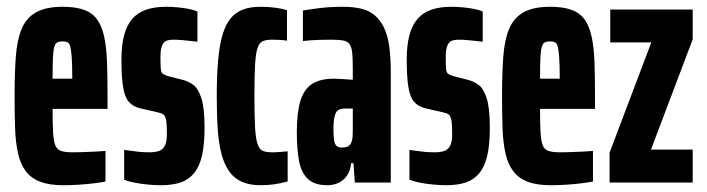

<svg xmlns="http://www.w3.org/2000/svg" viewBox="-20 -538 2085 566"><path d="M167 8Q125 8 98 -2.5Q71 -13 55.5 -34Q40 -55 33 -86.5Q26 -118 24.5 -160Q23 -202 23 -254Q23 -320 26.5 -369.5Q30 -419 43.5 -452Q57 -485 86 -501.5Q115 -518 165 -518Q204 -518 229 -508.5Q254 -499 267.5 -479Q281 -459 287.5 -428Q294 -397 295.5 -354Q297 -311 297 -254V-217H135Q135 -173 136.5 -147.5Q138 -122 143 -109.5Q148 -97 160 -93Q172 -89 194 -89Q203 -89 221 -89.5Q239 -90 259 -91Q279 -92 291 -93V-3Q277 0 256 2.5Q235 5 212 6.5Q189 8 167 8ZM193 -286V-310Q193 -346 191.5 -367.5Q190 -389 187.5 -399.5Q185 -410 179.5 -413Q174 -416 164 -416Q155 -416 149 -413Q143 -410 140 -399.5Q137 -389 136 -367Q135 -345 135 -306H213Z M454 8Q436 8 415.5 6Q395 4 377 0.5Q359 -3 346 -8V-96Q352 -95 361.5 -94Q371 -93 381.5 -91.5Q392 -90 402 -89.5Q412 -89 420 -89Q436 -89 447.5 -92.5Q459 -96 465.5 -107.5Q472 -119 472 -143Q472 -172 469.5 -184.5Q467 -197 461 -201Q455 -205 444 -207L392 -219Q372 -224 360 -237.5Q348 -251 343 -280.5Q338 -310 338 -363Q338 -405 346 -434.5Q354 -464 370 -482.5Q386 -501 411 -509.5Q436 -518 469 -518Q485 -518 502 -516.5Q519 -515 535 -512Q551 -509 562 -504V-415Q553 -416 540 -417.5Q527 -419 514.5 -420Q502 -421 492 -421Q477 -421 469 -417Q461 -413 457 -401.5Q453 -390 453 -371Q453 -346 454 -335Q455 -324 460 -320.5Q465 -317 474 -314L517 -303Q534 -299 549 -288.5Q564 -278 573.5 -249Q583 -220 583 -161Q583 -112 575.5 -79.5Q568 -47 552 -27.5Q536 -8 512 0Q488 8 454 8Z M748 8Q717 8 694.5 -1.5Q672 -11 657 -31Q642 -51 633.5 -82Q625 -113 622 -155.5Q619 -198 619 -254Q619 -316 623 -360.5Q627 -405 636 -435.5Q645 -466 660 -484Q675 -502 696.5 -510Q718 -518 748 -518Q770 -518 790 -515.5Q810 -513 826 -508V-418Q815 -420 803 -420.5Q791 -421 783 -421Q766 -421 755.5 -417Q745 -413 739.5 -397.5Q734 -382 732 -348.5Q730 -315 730 -256Q730 -195 732 -161Q734 -127 740 -111.5Q746 -96 756.5 -92.5Q767 -89 784 -89Q794 -89 805.5 -90Q817 -91 828 -92V-3Q806 3 787 5.5Q768 8 748 8Z M945 8Q907 8 887.5 -10.5Q868 -29 861.5 -64Q855 -99 855 -148Q855 -206 865.5 -240.5Q876 -275 900 -290.5Q924 -306 964 -306Q971 -306 979.5 -305.5Q988 -305 995.5 -304.5Q1003 -304 1009.5 -303.5Q1016 -303 1020 -303V-333Q1020 -363 1018.5 -380.5Q1017 -398 1011 -407Q1005 -416 992 -418.5Q979 -421 956 -421Q937 -421 921 -420.5Q905 -420 893 -419Q881 -418 873 -417V-507Q890 -510 921 -514Q952 -518 991 -518Q1021 -518 1044.5 -512.5Q1068 -507 1084.5 -493Q1101 -479 1112 -456.5Q1123 -434 1127.5 -401Q1132 -368 1132 -323V0H1026L1022 -57H1015Q1013 -35 1003 -20.5Q993 -6 978 1Q963 8 945 8ZM988 -103Q996 -103 1002.5 -105Q1009 -107 1013 -113Q1017 -119 1019 -130Q1020 -142 1020 -156Q1020 -170 1020 -188V-218H997Q984 -218 977 -213.5Q970 -209 966.5 -195.5Q963 -182 963 -157Q963 -139 964.5 -127Q966 -115 971 -109Q976 -103 988 -103Z M1295 8Q1277 8 1256.5 6Q1236 4 1218 0.5Q1200 -3 1187 -8V-96Q1193 -95 1202.5 -94Q1212 -93 1222.5 -91.5Q1233 -90 1243 -89.5Q1253 -89 1261 -89Q1277 -89 1288.5 -92.5Q1300 -96 1306.5 -107.5Q1313 -119 1313 -143Q1313 -172 1310.5 -184.5Q1308 -197 1302 -201Q1296 -205 1285 -207L1233 -219Q1213 -224 1201 -237.5Q1189 -251 1184 -280.5Q1179 -310 1179 -363Q1179 -405 1187 -434.5Q1195 -464 1211 -482.5Q1227 -501 1252 -509.5Q1277 -518 1310 -518Q1326 -518 1343 -516.5Q1360 -515 1376 -512Q1392 -509 1403 -504V-415Q1394 -416 1381 -417.5Q1368 -419 1355.5 -420Q1343 -421 1333 -421Q1318 -421 1310 -417Q1302 -413 1298 -401.5Q1294 -390 1294 -371Q1294 -346 1295 -335Q1296 -324 1301 -320.5Q1306 -317 1315 -314L1358 -303Q1375 -299 1390 -288.5Q1405 -278 1414.5 -249Q1424 -220 1424 -161Q1424 -112 1416.5 -79.5Q1409 -47 1393 -27.5Q1377 -8 1353 0Q1329 8 1295 8Z M1604 8Q1562 8 1535 -2.5Q1508 -13 1492.5 -34Q1477 -55 1470 -86.5Q1463 -118 1461.5 -160Q1460 -202 1460 -254Q1460 -320 1463.5 -369.5Q1467 -419 1480.5 -452Q1494 -485 1523 -501.5Q1552 -518 1602 -518Q1641 -518 1666 -508.5Q1691 -499 1704.5 -479Q1718 -459 1724.5 -428Q1731 -397 1732.5 -354Q1734 -311 1734 -254V-217H1572Q1572 -173 1573.5 -147.5Q1575 -122 1580 -109.5Q1585 -97 1597 -93Q1609 -89 1631 -89Q1640 -89 1658 -89.5Q1676 -90 1696 -91Q1716 -92 1728 -93V-3Q1714 0 1693 2.5Q1672 5 1649 6.5Q1626 8 1604 8ZM1630 -286V-310Q1630 -346 1628.5 -367.5Q1627 -389 1624.5 -399.5Q1622 -410 1616.5 -413Q1611 -416 1601 -416Q1592 -416 1586 -413Q1580 -410 1577 -399.5Q1574 -389 1573 -367Q1572 -345 1572 -306H1650Z M1777 0V-88L1900 -413H1779V-510H2022V-422L1899 -97H2022V0Z"/></svg>

Font: Saira UltraCondensed ExtraBold
Style: Regular
Weight: 800
Width: 1
Designer: Hector Gatti with collaboration of the Omnibus-Type team
Foundry: Omnibus-Type
Version: Version 1.101